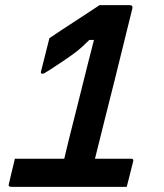

<svg xmlns="http://www.w3.org/2000/svg" viewBox="-20 -730 640 750"><path d="M38 -110H231Q235 -125 239 -143.5Q243 -162 249 -185Q254 -205 265.5 -250.5Q277 -296 291.5 -354Q306 -412 320.5 -470Q335 -528 347 -574H329Q298 -543 275.5 -526Q253 -509 223 -489Q190 -467 174.5 -457Q159 -447 154 -444.5Q149 -442 146 -442Q138 -442 140 -450L173 -581Q197 -597 221 -613Q245 -629 270 -645Q294 -661 323.5 -680Q353 -699 369 -710H486Q500 -710 497 -697Q484 -645 466.5 -573.5Q449 -502 429 -421.5Q409 -341 388.5 -260.5Q368 -180 351 -110H493Q503 -110 500 -99Q493 -70 485 -39Q477 -8 475 0H30Q21 0 18.5 -1Q16 -2 15 -3Q14 -5 14 -8Q14 -11 17 -21Q20 -35 24.5 -53.5Q29 -72 33 -88Q37 -104 38 -110Z"/></svg>

Font: Recursive Mn Lnr St SmB
Style: Italic
Weight: 600
Italic angle: -15°
Monospace: yes
Version: Version 1.079;hotconv 1.0.112;makeotfexe 2.5.65598; ttfautoh